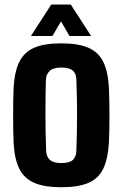

<svg xmlns="http://www.w3.org/2000/svg" viewBox="-20 -796 527 826"><path d="M244 9.5Q171 9.5 127.2 -9.5Q83.5 -28.5 62.8 -70.8Q42 -113 38.5 -182Q37.5 -203 37 -234Q36.5 -265 36.5 -299.8Q36.5 -334.5 37 -366Q37.5 -397.5 38.5 -418.5Q42.5 -488.5 63.5 -530.5Q84.5 -572.5 128 -591Q171.5 -609.5 244 -609.5Q318 -609.5 361.5 -590Q405 -570.5 425 -528.5Q445 -486.5 448.5 -418.5Q449.5 -397.5 450.2 -366Q451 -334.5 451 -300.2Q451 -266 450.2 -234.8Q449.5 -203.5 448.5 -182Q444.5 -113 424.5 -70.8Q404.5 -28.5 361 -9.5Q317.5 9.5 244 9.5ZM244 -94.5Q279 -94.5 293.5 -108Q308 -121.5 308.5 -147.5Q310 -191.5 310.8 -229.8Q311.5 -268 311.5 -303.8Q311.5 -339.5 310.8 -376Q310 -412.5 308.5 -453.5Q308 -479 293.2 -492.2Q278.5 -505.5 244 -505.5Q210 -505.5 194.2 -491.2Q178.5 -477 177.5 -453Q176.5 -421 176 -384.2Q175.5 -347.5 175.5 -308Q175.5 -268.5 176.2 -228.2Q177 -188 178.5 -147.5Q179.5 -121.5 194.8 -108Q210 -94.5 244 -94.5ZM113 -641 200.5 -776.5H284.5L372 -641H279L242.5 -704L205.5 -641Z"/></svg>

Font: Big Shoulders Thin ExtraBold
Style: Regular
Weight: 800
Version: Version 2.002